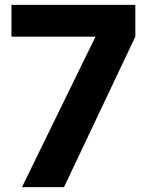

<svg xmlns="http://www.w3.org/2000/svg" viewBox="-20 -766 604 786"><path d="M371 -616H27V-746H534V-616L242 0H70Z"/></svg>

Font: Eudoxus Sans ExtraBold
Style: Regular
Weight: 800
Designer: Stijn de Vries
Foundry: tokotype
Version: Version 2.005